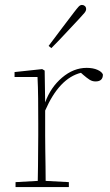

<svg xmlns="http://www.w3.org/2000/svg" viewBox="-20 -758 445 778"><path d="M43 0V-20L133 -25Q134 -51 134 -84.5Q134 -118 134.5 -151Q135 -184 135 -210V-259Q135 -312 134.5 -360Q134 -408 132 -446H39V-466L151 -478L161 -472L163 -343Q185 -404 231.5 -443.5Q278 -483 331 -483Q357 -483 375 -475Q393 -467 397 -456Q397 -428 367 -428Q354 -428 343 -435Q332 -442 317 -455L308 -463Q220 -441 163 -310V-210Q163 -184 163.5 -150.5Q164 -117 164.5 -84Q165 -51 165 -25L259 -20V0ZM177 -572Q205 -609 231.5 -644.5Q258 -680 279 -707Q292 -724 298.5 -731Q305 -738 312 -738Q319 -738 324 -733.5Q329 -729 329 -721Q329 -714 322 -705.5Q315 -697 300 -681Q278 -658 249 -626.5Q220 -595 188 -563Z"/></svg>

Font: Source Serif Pro ExtraLight
Style: Regular
Weight: 200
Designer: Frank Grießhammer
Foundry: Adobe Systems Incorporated
Version: Version 3.001;hotconv 1.0.111;makeotfexe 2.5.65597